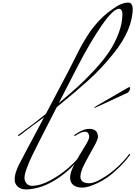

<svg xmlns="http://www.w3.org/2000/svg" viewBox="-20 -1448 1050 1490"><path d="M436 -648Q518 -716 579.5 -771.5Q641 -827 710.5 -902Q780 -977 825 -1043.5Q870 -1110 900 -1188.5Q930 -1267 930 -1340Q930 -1357 923 -1368.5Q916 -1380 904 -1380Q859 -1380 770 -1251.5Q681 -1123 582 -932ZM322 -538Q221 -465 184 -436Q128 -392 124 -392Q120 -392 120 -396Q120 -400 126 -404Q248 -492 336 -564L510 -894Q521 -915 554.5 -981.5Q588 -1048 602 -1075Q616 -1102 649 -1156Q682 -1210 708 -1241Q778 -1327 852 -1376Q921 -1428 976 -1428Q994 -1428 1002 -1413Q1010 -1398 1010 -1384Q1010 -1218 861 -1033Q811 -971 766 -923Q722 -875 654 -814Q570 -738 420 -616L284 -350Q248 -278 228.5 -238.5Q209 -199 189.5 -147Q170 -95 170 -69Q170 -43 186 -24.5Q202 -6 228 -6Q291 -6 368 -47Q445 -88 510 -144.5Q575 -201 606 -248Q610 -254 614 -254Q618 -254 618 -251Q618 -248 616 -244Q562 -172 508.5 -125Q455 -78 395 -43Q335 -8 279.5 7Q224 22 183 22Q142 22 118 0.5Q94 -21 94 -53Q94 -85 104.5 -115.5Q115 -146 125.5 -167Q136 -188 168 -248Z M570 -398Q561 -392 558.5 -392Q556 -392 556 -396Q556 -400 562 -404Q626 -448 672 -448Q740 -448 740 -386Q740 -364 706 -304.5Q672 -245 638 -180Q604 -115 604 -78Q604 -26 674 -26Q708 -26 763.5 -58Q819 -90 861 -125Q903 -160 935 -195Q967 -230 974.5 -242Q982 -254 986 -254Q990 -254 990 -251Q990 -248 988 -244Q939 -178 880 -126Q816 -65 740 -28.5Q664 8 619 8Q574 8 549 -12Q524 -32 524 -72Q524 -112 561 -180Q598 -248 635 -306.5Q672 -365 672 -384.5Q672 -404 663.5 -415Q655 -426 642 -426Q612 -426 570 -398ZM732 -628 970 -766Q979 -772 986 -772Q990 -772 990 -764Q990 -756 983.5 -743.5Q977 -731 970 -728Q938 -714 874 -684Q722 -612 716 -612Q710 -612 710 -613.5Q710 -615 732 -628Z"/></svg>

Font: Miama
Style: Regular
Weight: 400
Italic angle: 16.5°
Designer: Linus Romer
Foundry: Linus Romer
Version: 0.32